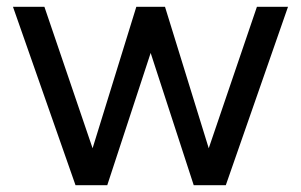

<svg xmlns="http://www.w3.org/2000/svg" viewBox="-20 -542 882 562"><path d="M110 -522 251 -108 379 -522H463L591 -108L732 -522H823L641 0H547L421 -387L294 0H201L18 -522Z"/></svg>

Font: Rising Sun
Style: Regular
Weight: 400
Designer: Matt McInerney, Pablo Impallari, Rodrigo Fuenzalida (Raleway font), Stephen Hutchings (Greek), Cristiano Sobral (main ch
Foundry: The Rising Sun Project Authors
Version: Version 4.327; ttfautohint (v1.8.4.7-5d5b-dirty)